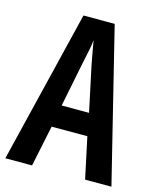

<svg xmlns="http://www.w3.org/2000/svg" viewBox="-108 -884 713 867"><g transform="rotate(15 248.0 -450.0)"><path d="M373 -93 332 -285H165L125 -93H0L174 -807H320L496 -93ZM267 -601Q260 -635 256 -660Q252 -685 247 -711Q245 -688 238.5 -657.5Q232 -627 227 -603L184 -389H312Z"/></g></svg>

Font: Noto Sans Kannada UI ExtraCondensed SemiBold
Style: Regular
Weight: 600
Width: 2
Designer: Jelle Bosma - Monotype Design Team
Foundry: Monotype Imaging Inc.
Version: Version 2.005; ttfautohint (v1.8.4.7-5d5b)